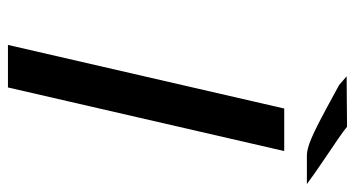

<svg xmlns="http://www.w3.org/2000/svg" viewBox="-225 -669 893 483"><g transform="rotate(90 221.5 -427.5)"><path d="M172 -853Q193 -853 235.5 -853.5Q278 -854 299 -854Q307 -847 328 -832.5Q349 -818 382.5 -795.5Q416 -773 443 -753H371Q355 -753 329 -764Q303 -775 253 -802Q203 -829 194 -834ZM93 -1 253 -696H360L200 -1Z"/></g></svg>

Font: Coval
Style: Italic
Weight: 400
Foundry: Context Ltd
Version: Version 001.000